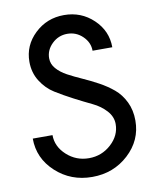

<svg xmlns="http://www.w3.org/2000/svg" viewBox="-90 -879 780 958"><g transform="rotate(-10 300.0 -400.0)"><path d="M510 -610H410Q410 -652 377.5 -683.5Q345 -715 300 -715Q255 -715 222.5 -683.5Q190 -652 190 -610Q190 -581 210.5 -557.5Q231 -534 263.5 -516.5Q296 -499 335.5 -481.5Q375 -464 414.5 -442.5Q454 -421 486.5 -394Q519 -367 539.5 -325Q560 -283 560 -230Q560 -130 484 -60Q408 10 300 10Q192 10 116 -60Q40 -130 40 -230H140Q140 -172 187.5 -128.5Q235 -85 300 -85Q365 -85 412.5 -128.5Q460 -172 460 -230Q460 -267 432.5 -297.5Q405 -328 364 -347.5Q323 -367 275 -392Q227 -417 186 -442.5Q145 -468 117.5 -511.5Q90 -555 90 -610Q90 -693 151.5 -751.5Q213 -810 300 -810Q387 -810 448.5 -751.5Q510 -693 510 -610Z"/></g></svg>

Font: Laverick
Style: Regular
Weight: 400
Designer: Daniel Pimley
Foundry: Daniel Pimley
Version: Version 1.000;PS 001.001;hotconv 1.0.56